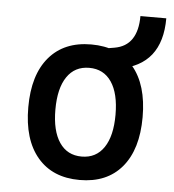

<svg xmlns="http://www.w3.org/2000/svg" viewBox="-50 -702 685 758"><g transform="rotate(5 293.0 -323.0)"><path d="M293 9.8Q185.5 9.8 126 -60.5Q66.4 -130.9 66.4 -258.8Q66.4 -387.2 126 -457.3Q185.5 -527.3 293 -527.3Q400.9 -527.3 460.2 -457.3Q519.5 -387.2 519.5 -258.8Q519.5 -130.9 460.2 -60.5Q400.9 9.8 293 9.8ZM293 -83Q350.1 -83 381.1 -128.9Q412.1 -174.8 412.1 -258.8Q412.1 -343.3 381.1 -388.9Q350.1 -434.6 293 -434.6Q235.8 -434.6 204.8 -388.9Q173.8 -343.3 173.8 -258.8Q173.8 -174.8 204.8 -128.9Q235.8 -83 293 -83ZM379.9 -437 355.5 -517.6 384.8 -522.5Q430.7 -530.3 453.4 -564Q476.1 -597.7 476.1 -655.8H578.6Q578.6 -563 536.4 -509.5Q494.1 -456.1 409.2 -441.9Z"/></g></svg>

Font: Cascadia Code
Style: Regular
Weight: 400
Monospace: yes
Designer: Aaron Bell
Foundry: Saja Typeworks
Version: Version 2106.017